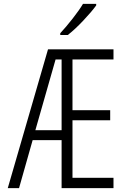

<svg xmlns="http://www.w3.org/2000/svg" viewBox="-20 -968 640 988"><path d="M353 -662V-401H547V-349H353V-53H564V0H297V-247H148L78 0H20L227 -714H564V-662ZM297 -298V-662H266L162 -298ZM290 -797Q319 -828 353.5 -872Q388 -916 407 -948H475V-940Q451 -907 408 -861.5Q365 -816 329 -788H290Z"/></svg>

Font: Noto Sans Mono UI Light
Style: Regular
Weight: 300
Monospace: yes
Designer: Monotype Design team
Foundry: Monotype Imaging Inc.
Version: Version 1.000